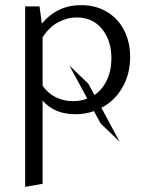

<svg xmlns="http://www.w3.org/2000/svg" viewBox="-20 -439 569 748"><path d="M146 -47V277L78 289V-414H134L143 -347Q203 -419 296 -419Q353 -419 396.5 -393Q440 -367 463.5 -321Q487 -275 487 -217Q487 -151 457 -98.5Q427 -46 375 -19L446 113L372 42L346 -6Q312 6 273 6Q193 6 146 -47ZM265 -45Q296 -45 320 -55L250 -184L324 -113L348 -69Q379 -90 396.5 -127Q414 -164 414 -212Q414 -281 377.5 -326Q341 -371 279 -371Q242 -371 207 -352.5Q172 -334 146 -294V-105Q167 -75 197.5 -60Q228 -45 265 -45Z"/></svg>

Font: LXGW Bright GB
Style: Regular
Weight: 400
Designer: Christian Thalmann (Catharsis Fonts)
Foundry: LXGW / Christian Thalmann (Catharsis Fonts) / Fontworks Inc.
Version: Version 5.510